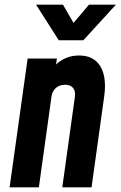

<svg xmlns="http://www.w3.org/2000/svg" viewBox="-20 -800 515 820"><path d="M21 0 98 -550H223L219.5 -524.5Q260 -563 318 -563Q380.5 -563 408.5 -516.8Q436.5 -470.5 425 -388L371 0H246L300 -388Q303 -410.5 292.2 -424.2Q281.5 -438 258 -438Q234 -438 218.5 -424.2Q203 -410.5 200 -388L146 0ZM231 -628 134 -780H249L294 -702L360 -780H475L336 -628Z"/></svg>

Font: Mohave
Style: Bold Italic
Weight: 700
Italic angle: -8°
Designer: Gumpita Rahayu
Foundry: Tokotype
Version: Version 2.003; ttfautohint (v1.8.3)